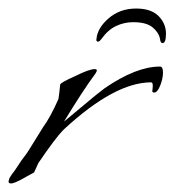

<svg xmlns="http://www.w3.org/2000/svg" viewBox="-21 -434 409 450"><path d="M5 -4Q-1 -4 -1 -9L1 -16Q3 -20 6.5 -25Q10 -30 14 -35L30 -59Q33 -63 38 -69.5Q43 -76 49 -86L80 -136Q97 -159 116 -202Q117 -208 118 -216.5Q119 -225 120 -236Q122 -241 156 -256Q188 -272 201 -272Q206 -272 206 -269Q206 -267 203 -262Q186 -239 167.5 -210.5Q149 -182 129 -149L195 -204Q207 -214 214.5 -219.5Q222 -225 224 -227Q298 -278 354 -278Q361 -278 361 -264Q361 -250 354.5 -233.5Q348 -217 340 -217Q338 -217 336 -219V-221Q336 -223 336.5 -225Q337 -227 337 -231V-234Q337 -241 333 -241Q248 -241 129 -131Q118 -120 103 -100Q88 -80 69 -52L59 -30L32 -15Q12 -4 5 -4ZM298 -414Q333 -414 350.5 -396.5Q368 -379 368 -355Q368 -333 360 -333Q355 -333 354 -343Q351 -358 336.5 -370Q322 -382 291 -382Q270 -382 251 -373Q232 -364 217 -343Q211 -335 207.5 -336.5Q204 -338 205 -342Q207 -368 233.5 -391Q260 -414 298 -414Z"/></svg>

Font: Whisper
Style: Regular
Weight: 400
Designer: Robert E. Leuschke
Foundry: Robert E. Leuschke
Version: Version 1.010; ttfautohint (v1.8.4.7-5d5b)